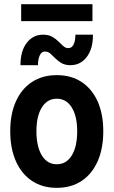

<svg xmlns="http://www.w3.org/2000/svg" viewBox="-20 -906 553 934"><path d="M256.3 7.8Q186.5 7.8 135.7 -25.9Q85 -59.6 57.4 -121.6Q29.8 -183.6 29.8 -267.6Q29.8 -351.6 57.4 -412.8Q85 -474.1 135.7 -507.3Q186.5 -540.5 256.3 -540.5Q326.2 -540.5 377 -507.1Q427.7 -473.6 455.1 -412.4Q482.4 -351.1 482.4 -267.6Q482.4 -183.6 455.1 -121.6Q427.7 -59.6 377 -25.9Q326.2 7.8 256.3 7.8ZM256.3 -106.9Q302.7 -106.9 329.1 -149.7Q355.5 -192.4 355.5 -267.6Q355.5 -340.8 329.1 -383.3Q302.7 -425.8 256.3 -425.8Q210 -425.8 183.6 -383.5Q157.2 -341.3 157.2 -267.6Q157.2 -192.9 183.6 -149.9Q210 -106.9 256.3 -106.9ZM79.6 -588.9Q79.6 -658.7 110.4 -698Q141.1 -737.3 189 -737.3Q215.8 -737.3 233.6 -727.3Q251.5 -717.3 264.2 -704.3Q276.9 -691.4 288.1 -681.6Q299.3 -671.9 312.5 -671.9Q330.1 -671.9 338.6 -690.9Q347.2 -710 346.7 -737.3H432.1Q432.6 -668.9 402.1 -628.9Q371.6 -588.9 322.3 -588.9Q296.9 -588.9 279.5 -598.9Q262.2 -608.9 249.3 -622.1Q236.3 -635.3 224.9 -645.3Q213.4 -655.3 198.7 -655.3Q182.1 -655.3 173.6 -637Q165 -618.7 164.6 -588.9ZM83 -803.2V-885.7H429.7V-803.2Z"/></svg>

Font: Reddit Sans Condensed
Style: Bold
Weight: 700
Designer: Stephen Hutchings
Foundry: Reddit
Version: Version 1.014